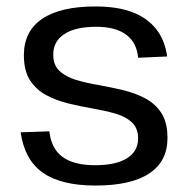

<svg xmlns="http://www.w3.org/2000/svg" viewBox="-20 -568 584 595"><path d="M276 7Q169 7 112.5 -33Q56 -73 44 -158L133 -161Q139 -107 174 -81.5Q209 -56 275 -56Q339 -56 373.5 -77.5Q408 -99 408 -139Q408 -171 388.5 -189Q369 -207 337.5 -216Q306 -225 268.5 -231.5Q231 -238 193.5 -247Q156 -256 124.5 -272.5Q93 -289 73.5 -318.5Q54 -348 54 -397Q54 -471 110.5 -509.5Q167 -548 276 -548Q343 -548 389.5 -530.5Q436 -513 463.5 -478.5Q491 -444 498 -393L408 -389Q404 -436 371 -460.5Q338 -485 278 -485Q214 -485 179.5 -462.5Q145 -440 145 -399Q145 -366 164.5 -348Q184 -330 215.5 -320.5Q247 -311 284.5 -304.5Q322 -298 360 -289Q398 -280 429.5 -263.5Q461 -247 480 -218Q499 -189 499 -140Q499 -68 442.5 -30.5Q386 7 276 7Z"/></svg>

Font: Pathway Extreme
Style: Regular
Weight: 400
Designer: Eduardo Rodriguez Tunni
Foundry: Eduardo Rodriguez Tunni
Version: Version 1.001;gftools[0.9.26]